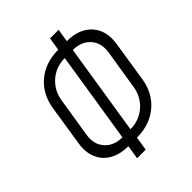

<svg xmlns="http://www.w3.org/2000/svg" viewBox="-221 -894 1043 1043"><g transform="rotate(-45 300.0 -372.5)"><path d="M219 25 232 -55Q169 -55 125 -80Q81 -105 61.5 -151Q42 -197 52 -259L88 -490Q103 -585 169 -640Q235 -695 333 -695L345 -770H411L399 -695Q494 -695 544 -639.5Q594 -584 579 -490L543 -259Q528 -165 462 -110Q396 -55 298 -55L285 25ZM243 -112 326 -638Q282 -638 245.5 -619.5Q209 -601 184 -567.5Q159 -534 152 -490L115 -259Q105 -194 141.5 -153Q178 -112 243 -112ZM305 -112Q348 -112 385 -130.5Q422 -149 447 -182.5Q472 -216 479 -259L516 -490Q526 -556 489.5 -597Q453 -638 388 -638Z"/></g></svg>

Font: JetBrains Mono NL ExtraLight
Style: Italic
Weight: 200
Italic angle: -9°
Monospace: yes
Designer: Philipp Nurullin, Konstantin Bulenkov
Foundry: JetBrains
Version: Version 2.305; ttfautohint (v1.8.4.7-5d5b)